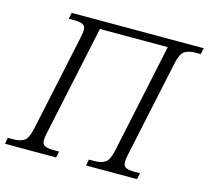

<svg xmlns="http://www.w3.org/2000/svg" viewBox="-118 -834 1036 954"><g transform="rotate(15 400.5 -357.0)"><path d="M-15 0 -9 -32H19Q54 -32 74.5 -45.5Q95 -59 106 -111L211 -605Q217 -631 217 -646Q217 -669 201.5 -675.5Q186 -682 158 -682H130L137 -714H816L809 -682H781Q747 -682 726.5 -668.5Q706 -655 695 -603L590 -109Q584 -83 584 -68Q584 -45 599.5 -38.5Q615 -32 643 -32H671L664 0H402L408 -32H436Q471 -32 491.5 -45.5Q512 -59 523 -111L642 -673H293L173 -109Q167 -83 167 -67Q167 -45 183 -38.5Q199 -32 227 -32H255L248 0Z"/></g></svg>

Font: Noto Serif Light
Style: Italic
Weight: 300
Italic angle: -12°
Designer: Monotype Design Team
Foundry: Monotype Imaging Inc.
Version: Version 2.013